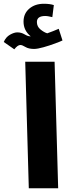

<svg xmlns="http://www.w3.org/2000/svg" viewBox="-75 -1000 385 1020"><path d="M78 0 59 -672H215L234 0ZM33 -761Q43 -761 60 -750.5Q77 -740 106 -740Q124 -740 156 -749Q188 -758 217.5 -769Q247 -780 257 -785L237 -847Q222 -841 208 -835Q194 -829 176 -823Q159 -828 140 -843.5Q121 -859 121 -883Q121 -915 165 -915Q175 -915 184 -913Q193 -911 203 -909L211 -973Q190 -980 158 -980Q111 -980 80.5 -954Q50 -928 50 -885Q50 -838 88 -807H86Q73 -807 55.5 -817.5Q38 -828 17 -828Q0 -828 -22 -815.5Q-44 -803 -55 -777L1 -738Q19 -761 33 -761Z"/></svg>

Font: Noto Sans Arabic SemiCondensed Extra
Style: Regular
Weight: 800
Width: 4
Designer: Nadine Chahine - Monotype Design Team
Foundry: Monotype Imaging Inc.
Version: Version 1.902